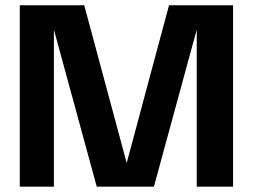

<svg xmlns="http://www.w3.org/2000/svg" viewBox="-20 -700 948 720"><path d="M54.2 0V-680.2H295.9L455.1 -88.9L613.8 -680.2H854V0H717.8V-588.9L557.1 0H342.8L182.1 -588.9V0Z"/></svg>

Font: TASA Orbiter Deck
Style: Bold
Weight: 700
Designer: Weizhong Zhang
Version: Version 1.000;Glyphs 3.1.2 (3151)